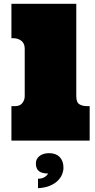

<svg xmlns="http://www.w3.org/2000/svg" viewBox="-20 -739 501 1009"><path d="M380.9 -719.2V-233.9Q380.9 -201.2 397 -191.2Q413.1 -181.2 438 -181.2H451.2V0H40V-181.2H59.1Q85 -181.2 97.4 -197.5Q109.9 -213.9 109.9 -232.9V-482.9Q109.9 -511.2 92 -524.7Q74.2 -538.1 50.8 -538.1H40V-719.2ZM179.7 200.2Q199.7 200.2 212.6 192.6Q225.6 185.1 232.9 172.9Q200.7 172.9 184.6 160.4Q168.5 147.9 168.5 119.1Q168.5 96.2 187.5 81.1Q206.5 65.9 238.8 65.9Q273.9 65.9 293.7 86.4Q313.5 106.9 313.5 142.1Q313.5 159.2 306.2 177.5Q298.8 195.8 282.7 211.4Q266.6 227.1 241.2 237.5Q215.8 248 179.7 250Z"/></svg>

Font: Ultra
Style: Regular
Weight: 400
Designer: Astigmatic (AOETI)
Foundry: Astigmatic (AOETI)
Version: Version 1.000